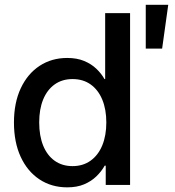

<svg xmlns="http://www.w3.org/2000/svg" viewBox="-20 -783 741 813"><path d="M264.6 10.3Q198.2 10.3 147.2 -23.4Q96.2 -57.1 67.6 -118.9Q39.1 -180.7 39.1 -264.2Q39.1 -347.7 67.9 -409.2Q96.7 -470.7 147.7 -504.2Q198.7 -537.6 264.6 -537.6Q305.7 -537.6 336.2 -524.9Q366.7 -512.2 387.9 -491.9Q409.2 -471.7 422.4 -448.2H425.3V-727.5H530.8V0H427.7V-81.5H423.3Q409.7 -57.1 387.9 -36.1Q366.2 -15.1 335.9 -2.4Q305.7 10.3 264.6 10.3ZM287.1 -79.6Q331.5 -79.6 363.8 -102.8Q396 -126 413.1 -167.5Q430.2 -209 430.2 -264.6Q430.2 -319.8 413.1 -361.1Q396 -402.3 364 -425.3Q332 -448.2 287.1 -448.2Q243.2 -448.2 211.4 -425.5Q179.7 -402.8 162.8 -361.8Q146 -320.8 146 -264.6Q146 -208 162.8 -166.5Q179.7 -125 211.4 -102.3Q243.2 -79.6 287.1 -79.6ZM597.2 -577.1V-762.7H692.4L666.5 -577.1Z"/></svg>

Font: Inter 24pt Medium
Style: Regular
Weight: 500
Designer: Rasmus Andersson
Foundry: rsms
Version: Version 4.001;git-66647c0bb